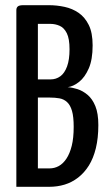

<svg xmlns="http://www.w3.org/2000/svg" viewBox="-20 -720 416 740"><path d="M43 0V-681Q43 -690 48.5 -695Q54 -700 70 -700H169Q199 -700 229 -693.5Q259 -687 283 -670.5Q307 -654 322 -624Q337 -594 337 -545Q337 -490 322 -456Q307 -422 285 -404.5Q263 -387 241 -384Q258 -383 278.5 -376.5Q299 -370 317.5 -354.5Q336 -339 347.5 -311Q359 -283 359 -238Q359 -188 349.5 -149Q340 -110 322.5 -82Q305 -54 281 -35.5Q257 -17 229 -8.5Q201 0 169 0ZM126 -71H171Q190 -71 206.5 -80Q223 -89 236 -108.5Q249 -128 256.5 -158Q264 -188 264 -231Q264 -270 257.5 -292.5Q251 -315 238.5 -326.5Q226 -338 209 -341Q192 -344 172 -344H126ZM126 -414H175Q196 -414 212.5 -426Q229 -438 238.5 -464Q248 -490 248 -530Q248 -571 237.5 -592Q227 -613 210 -620.5Q193 -628 174 -628H126Z"/></svg>

Font: Yanone Kaffeesatz ExtraLight
Style: Regular
Weight: 400
Version: Version 2.003